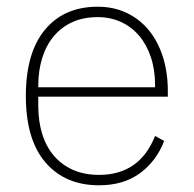

<svg xmlns="http://www.w3.org/2000/svg" viewBox="-20 -540 577 572"><path d="M275 12Q174 12 115.5 -56Q57 -124 57 -254Q57 -383 114 -451.5Q171 -520 271 -520Q318 -520 356.5 -502Q395 -484 422.5 -451Q450 -418 465 -371.5Q480 -325 480 -268V-252H94V-225Q94 -178 106 -140Q118 -102 141.5 -75Q165 -48 198.5 -33.5Q232 -19 275 -19Q396 -19 442 -135L469 -120Q446 -60 397 -24Q348 12 275 12ZM271 -489Q229 -489 196.5 -474.5Q164 -460 141 -433Q118 -406 106 -368Q94 -330 94 -284V-280H442V-286Q442 -332 429.5 -369.5Q417 -407 394.5 -433.5Q372 -460 340.5 -474.5Q309 -489 271 -489Z"/></svg>

Font: IBM Plex Sans KR ExtLt
Style: Regular
Weight: 200
Designer: Mike Abbink; Paul van der Laan; Pieter van Rosmalen; Wujin Sim; Chorong Kim; Dohee Lee;
Foundry: Sandoll Inc.
Version: Version 1.002